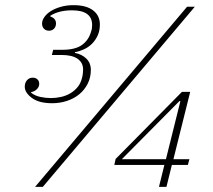

<svg xmlns="http://www.w3.org/2000/svg" viewBox="-20 -724 826 744"><path d="M182 -324Q131 -324 103.5 -344.5Q76 -365 76 -388Q76 -403 84.5 -413Q93 -423 107 -423Q118 -423 125 -416.5Q132 -410 132 -399Q132 -388 123.5 -379Q115 -370 101 -367L100 -365Q115 -353 136 -348.5Q157 -344 177 -344Q197 -344 217 -348.5Q237 -353 253.5 -363Q270 -373 281.5 -387.5Q293 -402 298 -423Q300 -430 301 -439Q302 -448 302 -455Q302 -481 281 -496Q260 -511 218 -511H181L186 -531H221Q272 -531 298 -550Q324 -569 333 -602Q335 -607 336 -613.5Q337 -620 337 -627Q337 -684 259 -684Q208 -684 175 -663V-660Q197 -653 197 -633Q197 -621 189.5 -613Q182 -605 170 -605Q158 -605 150.5 -612.5Q143 -620 143 -633Q143 -645 152 -658Q161 -671 177 -681Q193 -691 215.5 -697.5Q238 -704 265 -704Q314 -704 340.5 -684Q367 -664 367 -629Q367 -605 358.5 -586.5Q350 -568 336.5 -554.5Q323 -541 305.5 -533Q288 -525 271 -522L270 -519Q297 -514 314.5 -497Q332 -480 332 -453Q332 -424 320 -400Q308 -376 287.5 -359Q267 -342 239.5 -333Q212 -324 182 -324ZM705 -698H735L146 0H116ZM617 -85H423L428 -108L685 -368H717L652 -107H714L708 -85H646L625 0H596ZM452 -107H623L679 -332H675Z"/></svg>

Font: IBM Plex Serif ExtraLight
Style: Italic
Weight: 200
Italic angle: -14°
Designer: Mike Abbink, Paul van der Laan, Pieter van Rosmalen
Foundry: Bold Monday
Version: Version 2.5